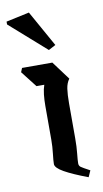

<svg xmlns="http://www.w3.org/2000/svg" viewBox="-108 -757 430 799"><g transform="rotate(-10 107.5 -357.0)"><path d="M200 2Q136 -22 101.5 -41.5Q67 -61 67 -77Q67 -91 70.5 -120.5Q74 -150 74 -178V-321Q74 -347 76.5 -369.5Q79 -392 85 -409H52L-1 -477L6 -494H134L192 -416Q180 -400 176.5 -376Q173 -352 173 -315V-167Q173 -131 170 -103.5Q167 -76 167 -62Q167 -52 174.5 -46.5Q182 -41 212 -25ZM-24 -683V-695L74 -716L159 -564L129 -548Z"/></g></svg>

Font: Jaini
Style: Regular
Weight: 400
Designer: Maithili Shingre, Girish Dalvi (Devanagari), Taresh Vohra (Latin)
Foundry: Ek Type
Version: Version 2.000; ttfautohint (v1.8.4.7-5d5b)